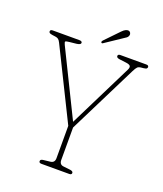

<svg xmlns="http://www.w3.org/2000/svg" viewBox="-152 -940 885 1040"><g transform="rotate(20 291.0 -420.0)"><path d="M385.5 -10.5Q385.5 0 371.5 0H211Q197 0 197 -10.5Q197 -21.5 214 -23L253.5 -27.5Q277.5 -30.5 277.5 -56.5V-243L76.5 -649.5Q70 -662.5 63.8 -667.2Q57.5 -672 47 -673.5L29 -676Q15 -678 11.2 -681.5Q7.5 -685 7.5 -689.5Q7.5 -700 22 -700H174.5Q191.5 -700 191.5 -689.5Q191.5 -679 167 -676L128.5 -672Q109.5 -670 106 -666.8Q102.5 -663.5 109.5 -649L294.5 -272.5L477 -640Q484 -654.5 479.2 -662Q474.5 -669.5 454 -672L414.5 -677Q397.5 -679.5 397.5 -689.5Q397.5 -700 411.5 -700H561Q575 -700 575 -689.5Q575 -686 571.8 -681.8Q568.5 -677.5 553.5 -676L543 -675Q526.5 -673.5 519.8 -667Q513 -660.5 503 -640.5L305 -243.5V-56.5Q305 -30 328.5 -27.5L368 -23Q385.5 -20.5 385.5 -10.5ZM371.5 -820.5Q383.5 -833 393 -837Q402.5 -841 409.5 -839.5Q416.5 -838 420.2 -830.8Q424 -823.5 421.5 -816Q418.5 -806.5 412 -802.2Q405.5 -798 396 -791.5L300.5 -727.5Q295.5 -724 291.5 -728.5Q289.5 -731 291 -734.5Q292.5 -738 294.5 -740.5Z"/></g></svg>

Font: Fraunces 144pt SuperSoft Thin
Style: Regular
Weight: 100
Version: Version 1.000;[0bf87f6ff]